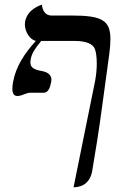

<svg xmlns="http://www.w3.org/2000/svg" viewBox="-20 -587 516 816"><path d="M166.5 -193C184.5 -193 193.2 -214 197.8 -240C198.3 -242.9 198.5 -245.7 198.5 -248.3C198.5 -267.5 185 -279.7 158.7 -285C121.1 -291.6 109.2 -301.6 109.2 -321.8C109.2 -326.1 109.8 -330.8 110.7 -336C115.1 -361 129.8 -382 155.3 -413H298.3C344.3 -413 376.1 -401 383.9 -377C388.3 -364.3 391.3 -343.6 391.3 -317.4C391.3 -296.4 389.4 -271.8 384.6 -245L292.6 209C312.6 209 360.6 203 371.8 140C382.9 77 401.7 -41 413.7 -132L444.4 -357C447.4 -381.5 449.3 -402.5 449.3 -420.5C449.3 -501 412.8 -521 285.3 -521H198.3C172.3 -521 159.4 -544 158.4 -567C158.4 -567 96.6 -551 86.7 -495C86.1 -491.2 85.7 -487.4 85.7 -483.5C85.7 -451.5 107.3 -418.4 132.3 -413C83.9 -360 46.9 -303 35.4 -238C33.4 -226.9 32.6 -217.7 32.6 -210.2C32.6 -186 41.8 -179 54 -179C74 -179 89.5 -193 110.5 -193Z"/></svg>

Font: Linux Biolinum O 
Style: Bold Italic
Weight: 700
Designer: Philipp H. Poll
Foundry: Philipp H. Poll
Version: Version 1.3.2